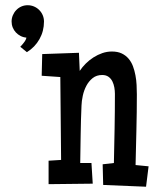

<svg xmlns="http://www.w3.org/2000/svg" viewBox="-20 -706 601 735"><path d="M548.8 -69.3 539.1 8.8 375 2 373 -77.1 416 -82Q417.5 -148.4 418.7 -214.4Q419.9 -280.3 419.9 -346.7Q419.9 -358.4 417.7 -371.1Q415.5 -383.8 410.2 -394.5Q404.8 -405.3 395.3 -412.1Q385.7 -418.9 371.1 -418.9Q349.6 -418.9 334.7 -407Q319.8 -395 310.5 -377.4Q301.3 -359.9 296.9 -339.4Q292.5 -318.8 292 -301.8Q289.6 -246.6 288.8 -191.9Q288.1 -137.2 287.1 -82H330.1L335 -2.9L166 -1V-90.8L213.9 -93.8L210.9 -411.1L139.6 -416L141.6 -499L282.2 -503.9L285.2 -434.6Q294.9 -449.2 308.3 -462.6Q321.8 -476.1 337.9 -486.3Q354 -496.6 371.8 -502.7Q389.6 -508.8 408.2 -508.8Q430.2 -508.8 445.8 -501.5Q461.4 -494.1 472.2 -481.4Q482.9 -468.8 489 -452.4Q495.1 -436 498.5 -417.7Q502 -399.4 502.9 -380.6Q503.9 -361.8 503.9 -344.7Q503.9 -276.9 502.2 -209.5Q500.5 -142.1 499 -74.2ZM148.4 -623.5Q148.4 -586.9 131.1 -556.2Q113.8 -525.4 83 -506.3L57.6 -526.9Q63.5 -532.7 71.5 -543Q79.6 -553.2 81.1 -562Q68.8 -563 58.6 -568.4Q48.3 -573.7 40.8 -581.8Q33.2 -589.8 28.8 -600.6Q24.4 -611.3 24.4 -623.5Q24.4 -636.2 29.3 -647.7Q34.2 -659.2 42.5 -667.7Q50.8 -676.3 62 -681.2Q73.2 -686 85.9 -686Q98.6 -686 110.1 -681.2Q121.6 -676.3 130.1 -667.7Q138.7 -659.2 143.6 -647.7Q148.4 -636.2 148.4 -623.5Z"/></svg>

Font: Maiden Orange
Style: Regular
Weight: 400
Designer: Astigmatic (AOETI)
Foundry: Astigmatic (AOETI)
Version: Version 1.000